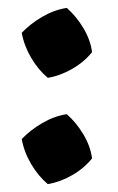

<svg xmlns="http://www.w3.org/2000/svg" viewBox="-20 -461 299 486"><path d="M101 5Q77 -15 59 -45.5Q41 -76 35 -109Q57 -132 87 -149.5Q117 -167 149 -172Q173 -151 191 -121Q209 -91 213 -60Q193 -35 162.5 -17.5Q132 0 101 5ZM101 -264Q77 -284 59 -314.5Q41 -345 35 -378Q57 -401 87 -418.5Q117 -436 149 -441Q173 -420 191 -390Q209 -360 213 -329Q193 -304 162.5 -286.5Q132 -269 101 -264Z"/></svg>

Font: Piazzolla
Style: Bold
Weight: 700
Designer: Juan Pablo del Peral
Foundry: Huerta Tipografica
Version: Version 1.330